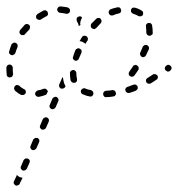

<svg xmlns="http://www.w3.org/2000/svg" viewBox="-20 -290 557 601"><path d="M24 277Q22 281 23 284Q25 288 28 290Q32 292 36 290Q40 289 42 285V284Q42 284 42 284Q42 284 42 284L50 268Q50 268 50 267Q50 267 50 266Q45 266 41 264Q36 261 33 258Q32 258 32 259Q32 259 32 260ZM73 212Q71 208 68 207Q66 206 64 206Q62 206 60 206Q58 207 57 208Q55 210 54 211L46 230Q44 234 45 237Q47 241 50 243Q52 244 54 244Q56 244 58 243Q60 243 61 241Q63 240 64 238L72 220Q74 216 73 212ZM103 148Q101 144 98 142Q96 142 94 142Q92 141 90 142Q88 143 87 144Q85 145 84 147L76 166Q74 170 75 173Q77 177 80 179Q82 180 84 180Q86 180 88 179Q90 179 91 177Q93 176 94 174L102 156Q104 152 103 148ZM133 84Q131 80 128 78Q126 78 124 77Q122 77 120 78Q118 79 117 80Q115 81 114 83L106 102Q104 105 105 109Q107 113 110 115Q114 117 118 115Q122 114 124 110L132 92Q134 88 133 84ZM163 20Q161 16 158 14Q154 12 150 14Q146 15 144 19L136 38Q135 39 135 41Q135 43 135 45Q136 47 137 48Q139 50 140 51Q144 53 148 51Q152 50 154 46L162 28Q164 24 163 20ZM338 11Q340 10 341 8Q342 7 343 5Q343 3 343 1Q342 -3 339 -6Q336 -8 332 -8Q322 -6 312 -6Q310 -5 308 -5Q307 -4 305 -2Q304 -1 303 1Q303 3 303 5Q303 9 306 12Q309 15 313 14Q324 14 334 12Q336 12 338 11ZM102 13Q98 14 94 11Q91 9 90 5Q90 3 90 1Q91 -1 92 -2Q93 -4 95 -5Q96 -6 98 -7Q107 -8 116 -12Q120 -13 123 -12Q127 -10 129 -6Q129 -6 129 -5Q129 -4 130 -4L125 6Q125 6 124 6Q124 7 123 7Q113 11 102 13ZM268 11Q272 8 272 4Q273 2 272 0Q272 -2 271 -3Q270 -5 268 -6Q266 -7 265 -8Q255 -9 247 -13Q243 -15 240 -13Q236 -12 234 -8Q233 -6 233 -4Q233 -2 234 0Q234 2 236 3Q237 5 239 5Q249 10 261 12Q265 13 268 11ZM54 7Q58 6 60 2Q61 0 61 -2Q61 -4 60 -6Q60 -8 58 -9Q57 -11 55 -11Q47 -15 41 -21Q39 -23 37 -23Q35 -24 33 -24Q31 -24 30 -23Q28 -22 27 -21Q25 -19 25 -17Q24 -15 24 -13Q24 -11 25 -10Q26 -8 27 -6Q36 2 46 7Q50 8 54 7ZM408 -9Q410 -10 411 -12Q411 -14 411 -16Q411 -18 411 -19Q409 -23 405 -25Q401 -26 398 -25Q388 -21 379 -18Q375 -17 373 -13Q371 -10 373 -6Q373 -4 375 -2Q376 -1 378 0Q379 1 381 1Q383 1 385 1Q395 -2 405 -6Q407 -7 408 -9ZM174 -45 166 -27Q165 -25 165 -23Q165 -21 165 -19Q166 -17 167 -16Q169 -14 170 -13Q174 -12 178 -13Q182 -14 184 -18L185 -20Q184 -21 184 -23Q181 -27 180 -32Q178 -40 177 -48Q176 -48 175 -47Q175 -46 174 -45ZM474 -46Q475 -50 473 -53Q472 -55 470 -56Q468 -57 466 -58Q464 -58 462 -58Q460 -58 459 -57Q450 -51 442 -46Q438 -44 437 -40Q436 -36 438 -33Q439 -31 440 -30Q442 -29 444 -28Q446 -28 448 -28Q450 -28 452 -29Q460 -34 469 -40Q473 -42 474 -46ZM206 -32Q210 -30 214 -31Q216 -31 217 -32Q219 -34 220 -35Q221 -37 221 -39Q221 -41 221 -43Q219 -51 219 -61Q219 -65 216 -68Q213 -71 209 -71Q207 -71 205 -70Q203 -69 202 -68Q200 -66 199 -64Q199 -62 199 -61Q199 -48 201 -38Q203 -34 206 -32ZM1 -56Q1 -54 2 -52Q3 -51 5 -49Q7 -48 9 -48Q11 -47 12 -48Q17 -48 19 -52Q21 -55 21 -59Q20 -65 20 -71Q20 -74 20 -78Q20 -82 17 -85Q14 -88 10 -88Q8 -88 6 -87Q4 -87 3 -85Q2 -84 1 -82Q0 -80 0 -78Q0 -75 0 -71Q0 -64 1 -56ZM383 -62Q383 -60 383 -58Q383 -56 384 -54Q385 -53 387 -52Q390 -49 395 -50Q399 -51 401 -54Q407 -62 413 -71Q415 -75 414 -79Q413 -83 409 -85Q408 -86 406 -87Q404 -87 402 -86Q400 -86 398 -85Q397 -84 396 -82Q390 -73 385 -66Q384 -64 383 -62ZM515 -72Q517 -73 517 -75Q517 -77 517 -79Q516 -81 515 -83Q514 -84 512 -85Q511 -87 509 -87Q507 -87 505 -87Q503 -86 501 -85L500 -84Q497 -82 496 -78Q495 -74 498 -70Q499 -69 501 -68Q502 -67 504 -66Q506 -66 508 -66Q510 -67 512 -68L513 -69Q514 -70 515 -72ZM209 -105Q211 -102 215 -100Q219 -99 222 -101Q226 -103 227 -107Q231 -116 235 -125Q236 -129 235 -133Q233 -136 229 -138Q225 -140 222 -138Q218 -137 216 -133Q212 -123 209 -113Q207 -109 209 -105ZM419 -118Q420 -114 424 -112Q426 -111 428 -111Q430 -111 431 -112Q433 -112 435 -114Q436 -115 437 -117Q441 -126 446 -136Q447 -140 446 -143Q444 -147 440 -149Q437 -150 433 -149Q429 -147 427 -144Q423 -134 419 -125Q417 -122 419 -118ZM9 -123Q11 -119 15 -118Q17 -117 19 -117Q21 -118 23 -119Q25 -119 26 -121Q27 -123 28 -124Q31 -134 35 -143Q35 -144 35 -146Q35 -148 35 -150Q34 -152 33 -153Q31 -155 29 -156Q26 -157 22 -156Q18 -154 16 -151Q12 -141 9 -130Q7 -126 9 -123ZM242 -178Q246 -179 250 -177Q252 -176 253 -174Q254 -173 255 -171Q255 -169 255 -167Q255 -165 254 -163Q250 -158 248 -153Q243 -156 238 -159Q234 -161 229 -161Q233 -167 236 -173Q238 -177 242 -178ZM441 -181Q444 -178 448 -178Q450 -178 452 -179Q454 -180 455 -181Q457 -182 458 -184Q458 -186 458 -188Q458 -200 456 -211Q455 -215 452 -217Q448 -219 444 -218Q440 -217 438 -214Q436 -210 437 -206Q438 -198 438 -188Q438 -184 441 -181ZM41 -192Q41 -190 41 -188Q41 -186 42 -185Q43 -183 45 -182Q47 -181 48 -180Q50 -180 52 -180Q54 -180 56 -181Q58 -182 59 -184Q65 -191 72 -198Q74 -201 74 -206Q74 -210 71 -212Q68 -215 64 -215Q60 -215 57 -212Q50 -204 43 -196Q42 -194 41 -192ZM297 -220Q298 -222 298 -224Q298 -226 297 -227Q297 -229 295 -231Q293 -234 288 -234Q284 -234 281 -231Q274 -224 266 -216Q264 -213 264 -209Q264 -205 267 -202Q269 -200 271 -200Q273 -199 275 -199Q277 -199 278 -200Q280 -201 282 -203Q288 -210 295 -217Q296 -218 297 -220ZM220 -231Q220 -235 224 -237Q227 -239 231 -239Q235 -238 237 -235L234 -229Q232 -224 231 -218Q231 -215 232 -212Q230 -211 228 -209Q227 -209 227 -208Q225 -217 221 -223Q219 -227 220 -231ZM95 -243Q93 -242 93 -240Q93 -238 93 -236Q93 -234 94 -232Q97 -229 101 -228Q105 -227 108 -229Q117 -235 125 -239Q129 -241 130 -244Q131 -248 129 -252Q129 -254 127 -255Q126 -256 124 -257Q122 -258 120 -258Q118 -257 116 -257Q107 -252 97 -246Q96 -245 95 -243ZM421 -239Q425 -240 427 -243Q428 -245 428 -247Q428 -249 428 -251Q427 -253 426 -255Q425 -256 423 -257Q414 -263 402 -266Q398 -267 394 -265Q391 -263 390 -259Q389 -255 391 -252Q393 -248 397 -247Q406 -244 413 -240Q417 -238 421 -239ZM355 -249Q357 -250 358 -252Q359 -254 359 -256Q360 -258 359 -259Q358 -264 355 -266Q352 -268 347 -267Q337 -265 326 -261Q324 -260 323 -259Q322 -257 321 -255Q320 -254 320 -252Q320 -250 321 -248Q322 -244 326 -242Q330 -241 334 -242Q342 -246 352 -248Q353 -248 355 -249ZM162 -267Q159 -264 159 -260Q159 -256 162 -253Q164 -250 168 -250Q178 -249 187 -247Q191 -246 194 -248Q198 -250 199 -254Q200 -258 198 -262Q195 -266 191 -267Q181 -269 169 -270Q165 -270 162 -267Z"/></svg>

Font: FRB American Cursive Dashed Light
Style: Italic
Weight: 300
Italic angle: -25°
Version: Version 2.0;Modular Font Editor K font №1